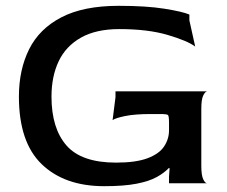

<svg xmlns="http://www.w3.org/2000/svg" viewBox="-20 -630 782 660"><path d="M338 10Q202 10 123.5 -65.5Q45 -141 45 -298Q45 -390 80 -460.5Q115 -531 191 -570.5Q267 -610 388 -610Q483 -610 545.5 -600Q608 -590 631 -580V-560L651 -470Q624 -490 556 -510Q488 -530 390 -530Q310 -530 258 -500.5Q206 -471 181.5 -419Q157 -367 157 -298Q157 -189 208.5 -130Q260 -71 379 -71Q447 -71 487 -86Q527 -101 544 -126.5Q561 -152 561 -182V-208Q561 -231 557.5 -234.5Q554 -238 531 -238H499Q443 -238 409.5 -231Q376 -224 367 -217L377 -296V-316H692Q685 -315 678.5 -301.5Q672 -288 672 -256V-60Q672 -28 678.5 -14Q685 0 692 0H561V-23L563 -51L561 -53Q545 -36 519 -21.5Q493 -7 449.5 1.5Q406 10 338 10Z"/></svg>

Font: Red Rose
Style: Regular
Weight: 400
Designer: Jaikishan Patel
Version: Version 2.000; ttfautohint (v1.8.3)